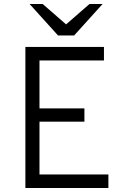

<svg xmlns="http://www.w3.org/2000/svg" viewBox="-20 -933 656 953"><path d="M106 0V-700H496V-633H176V-395H399V-329H176V-67H518V0ZM268 -757 127 -913H192L308 -812L424 -913H489L348 -757Z"/></svg>

Font: Overpass Mono Light Light
Style: Regular
Weight: 300
Monospace: yes
Version: Version 4.000